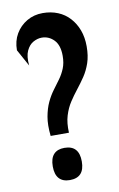

<svg xmlns="http://www.w3.org/2000/svg" viewBox="-80 -716 481 775"><g transform="rotate(-10 160.5 -328.5)"><path d="M97 -176Q92 -222 98 -255Q104 -288 115.5 -312.5Q127 -337 141.5 -356.5Q156 -376 169.5 -394.5Q183 -413 192 -435Q201 -457 201 -486Q201 -530 180 -551.5Q159 -573 130 -573Q113 -573 95.5 -563.5Q78 -554 67.5 -531.5Q57 -509 61 -471L23 -540Q23 -578 40 -607Q57 -636 86 -653Q115 -670 151 -670Q185 -670 213 -658.5Q241 -647 261 -625Q281 -603 292 -573.5Q303 -544 303 -507Q303 -468 293 -439Q283 -410 267.5 -387Q252 -364 235 -342.5Q218 -321 203 -298Q188 -275 179 -245.5Q170 -216 172 -176ZM143 13Q114 13 99 -3.5Q84 -20 84 -53Q84 -86 99 -102.5Q114 -119 143 -119Q173 -119 188 -102.5Q203 -86 203 -53Q203 13 143 13Z"/></g></svg>

Font: Bricolage Grotesque Condensed Medium
Style: Regular
Weight: 500
Width: 3
Designer: Mathieu Triay
Foundry: Atelier Triay
Version: Version 1.000;gftools[0.9.30]